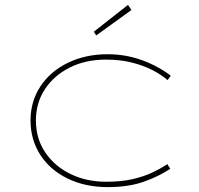

<svg xmlns="http://www.w3.org/2000/svg" viewBox="-20 -756 814 786"><path d="M421 10Q329 10 257 -25Q185 -60 145 -122Q105 -184 105 -263Q105 -341 145.5 -402.5Q186 -464 258 -499Q330 -534 421 -534Q494 -534 560.5 -510Q627 -486 679 -446L666 -428Q641 -450 604 -469Q567 -488 519.5 -500Q472 -512 414 -512Q330 -512 265.5 -479.5Q201 -447 164 -391Q127 -335 127 -263Q127 -188 166 -131Q205 -74 270 -43Q335 -12 414 -12Q476 -12 522 -22.5Q568 -33 603 -49.5Q638 -66 665 -84L677 -65Q629 -33 567 -11.5Q505 10 421 10ZM374 -611 364 -626 504 -736 518 -715Z"/></svg>

Font: Lexend Peta Thin
Style: Regular
Weight: 250
Version: Version 1.007